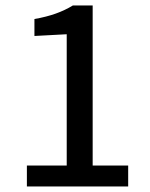

<svg xmlns="http://www.w3.org/2000/svg" viewBox="-20 -677 543 697"><path d="M222.2 -76.2V-552.7L105 -546.4V-607.9Q148.9 -615.7 182.4 -627.7Q215.8 -639.6 244.6 -657.2H316.4V-76.2H445.3V0H77.6V-76.2Z"/></svg>

Font: Varta SemiBold
Style: Regular
Weight: 600
Designer: Joana Correia, Viktoriya Grabowska, Eben Sorkin
Foundry: Sorkin Type
Version: Version 1.003; ttfautohint (v1.3) -l 8 -r 24 -G 200 -x 12 -H